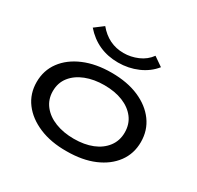

<svg xmlns="http://www.w3.org/2000/svg" viewBox="-146 -836 1041 1013"><g transform="rotate(30 375.0 -329.0)"><path d="M373 8Q278 9 206 -21.5Q134 -52 94 -105.5Q54 -159 54 -230Q54 -301 94 -355Q134 -409 206 -439.5Q278 -470 373 -470Q469 -470 539.5 -439.5Q610 -409 649.5 -355Q689 -301 689 -230Q689 -159 649.5 -105.5Q610 -52 539.5 -22Q469 8 373 8ZM373 -68Q437 -68 485.5 -87.5Q534 -107 562 -144Q590 -181 590 -231Q590 -282 562 -318.5Q534 -355 485.5 -374.5Q437 -394 373 -394Q310 -394 260 -374.5Q210 -355 181 -318.5Q152 -282 152 -231Q152 -181 181 -144Q210 -107 260 -87.5Q310 -68 373 -68ZM528 -663 583 -625Q548 -581 492.5 -557Q437 -533 374 -533Q248 -533 167 -626L220 -666Q282 -591 374 -591Q418 -591 460 -609Q502 -627 528 -663Z"/></g></svg>

Font: Inconsolata ExtraExpanded Medium
Style: Regular
Weight: 500
Width: 8
Monospace: yes
Designer: Raph Levien, Cyreal, Brenton Simpson
Foundry: Raph Levien, Cyreal, Google
Version: Version 3.001; ttfautohint (v1.8.2.53-6de2)